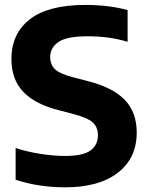

<svg xmlns="http://www.w3.org/2000/svg" viewBox="-20 -770 616 799"><path d="M251.5 9.5Q140 9.5 45 -22V-154Q92 -138.5 147.5 -129.8Q203 -121 251 -121Q325.5 -121 356.5 -143.8Q387.5 -166.5 387.5 -207.5Q387.5 -242 364.8 -261.5Q342 -281 280 -297L224 -311.5Q126.5 -336 77 -387.8Q27.5 -439.5 27.5 -524.5Q27.5 -630 104.2 -689.8Q181 -749.5 335.5 -749.5Q385.5 -749.5 430.8 -743.8Q476 -738 511 -728V-596Q436.5 -619 344.5 -619Q257.5 -619 223.2 -595.2Q189 -571.5 189 -533Q189 -500.5 209 -481.8Q229 -463 284 -448.5L339.5 -434Q447.5 -407.5 498.2 -355.5Q549 -303.5 549 -218.5Q549 -112 470.5 -51.2Q392 9.5 251.5 9.5Z"/></svg>

Font: Encode Sans
Style: Bold
Weight: 700
Designer: Multiple Designers
Foundry: Impallari Type
Version: Version 3.002; ttfautohint (v1.8.3) -l 8 -r 50 -G 200 -x 14 